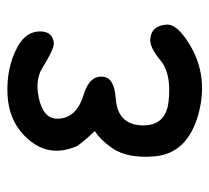

<svg xmlns="http://www.w3.org/2000/svg" viewBox="-44 -508 579 532"><g transform="rotate(-90 246.0 -242.5)"><path d="M249 -300.8Q303.7 -284.2 298.8 -246.1Q295.4 -215.8 239.3 -211.9Q166.5 -207 164.1 -139.6Q162.1 -72.8 230.5 -65.4Q306.6 -57.1 342.8 -86.9Q379.4 -117.2 401.4 -116.2Q440.9 -114.3 443.4 -69.3Q444.3 -45.9 404.3 -17.6Q311 48.3 196.3 17.6Q85.4 -12.7 78.1 -105.5Q72.3 -179.7 100.6 -220.7Q124 -254.9 148.4 -269.5Q109.4 -311.5 105.5 -322.3Q76.7 -391.1 119.1 -446.3Q166.5 -507.8 250 -511.7Q324.7 -515.1 382.8 -483.4Q427.2 -458.5 424.3 -416.5Q421.9 -386.7 392.6 -383.3Q377.9 -381.3 321.8 -416Q290 -435.1 241.7 -425.3Q182.6 -413.1 182.6 -374Q182.6 -320.8 249 -300.8Z"/></g></svg>

Font: Comic Relief
Style: Regular
Weight: 400
Designer: Jeff Davis
Foundry: Loudifier
Version: Version 1.0